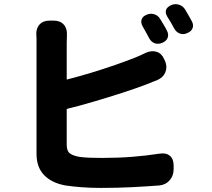

<svg xmlns="http://www.w3.org/2000/svg" viewBox="-20 -872 1040 941"><path d="M699 -800Q718 -808 736.5 -802Q755 -796 765 -779Q773 -766 783.5 -748.5Q794 -731 798 -722Q808 -703 801.5 -686.5Q795 -670 775 -662Q756 -654 738.5 -660Q721 -666 711 -685Q704 -698 694.5 -715.5Q685 -733 679 -743Q669 -761 674 -776.5Q679 -792 699 -800ZM819 -847Q838 -855 857 -849Q876 -843 887 -826Q895 -812 905 -795Q915 -778 919 -770Q930 -751 924 -734.5Q918 -718 898 -710Q879 -701 861.5 -707.5Q844 -714 834 -732Q827 -746 816.5 -763.5Q806 -781 800 -790Q778 -828 819 -847ZM243 -771Q275 -771 292.5 -751.5Q310 -732 308 -700Q308 -695 307.5 -681.5Q307 -668 307 -661V-482Q366 -497 427 -515.5Q488 -534 544 -553.5Q600 -573 643 -590Q653 -594 671 -602Q689 -610 694 -613Q723 -626 748 -618Q773 -610 785 -581L789 -573Q801 -544 790.5 -518Q780 -492 750 -479Q735 -474 727.5 -470.5Q720 -467 694 -457Q644 -438 579 -417Q514 -396 443 -375Q372 -354 307 -338V-163Q307 -132 322 -120.5Q337 -109 370 -103Q393 -100 421 -99Q449 -98 481 -98Q559 -98 628.5 -103.5Q698 -109 762 -119Q794 -124 812.5 -108.5Q831 -93 831 -61V-43Q831 -11 811.5 11.5Q792 34 760 37Q693 42 624 45.5Q555 49 472 49Q423 49 378.5 45.5Q334 42 301 37Q234 25 196.5 -13.5Q159 -52 159 -118Q159 -148 159 -195Q159 -242 159 -297.5Q159 -353 159 -410Q159 -467 159 -518Q159 -569 159 -607Q159 -645 159 -661Q159 -678 159 -683Q159 -688 158 -700Q156 -732 173.5 -751.5Q191 -771 223 -771Z"/></svg>

Font: Chiron GoRound TC EB
Style: Regular
Weight: 700
Designer: Ryoko NISHIZUKA 西塚涼子 (kana, bopomofo & ideographs); Paul D. Hunt (Latin, Greek & Cyrillic); Sandoll Communications 산돌커뮤니
Foundry: Adobe
Version: Version 1.000;hotconv 1.1.1;makeotfexe 2.6.0